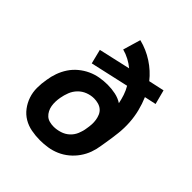

<svg xmlns="http://www.w3.org/2000/svg" viewBox="-203 -867 1006 1006"><g transform="rotate(45 300.0 -363.5)"><path d="M256 8Q223 8 191.5 2Q160 -4 134 -19.5Q108 -35 89.5 -59.5Q71 -84 61 -113.5Q51 -143 51 -175.5Q51 -208 57 -241Q61 -269 71 -297Q81 -325 97.5 -350Q114 -375 137.5 -394.5Q161 -414 188 -426.5Q215 -439 244 -444Q273 -449 301 -449Q331 -449 359.5 -443Q388 -437 411 -422Q406 -447 398 -471Q390 -495 377 -517L163 -469L143 -549L320 -589Q301 -605 277.5 -617.5Q254 -630 228 -637L257 -735Q313 -721 360.5 -690Q408 -659 442 -616L529 -635L550 -555L485 -541Q500 -506 509.5 -468Q519 -430 521.5 -390Q524 -350 519.5 -309.5Q515 -269 508 -228L503 -198Q499 -169 489 -141.5Q479 -114 461.5 -89Q444 -64 420.5 -44.5Q397 -25 369.5 -13Q342 -1 313 3.5Q284 8 256 8ZM256 -93Q279 -93 303 -100.5Q327 -108 345 -124.5Q363 -141 372.5 -164Q382 -187 385 -210Q388 -226 389 -242.5Q390 -259 387.5 -275Q385 -291 379 -305Q373 -319 361.5 -329Q350 -339 334 -343.5Q318 -348 302 -348Q278 -348 254.5 -339Q231 -330 213.5 -312Q196 -294 187 -271Q178 -248 174 -225Q171 -209 170.5 -193Q170 -177 172.5 -162Q175 -147 182 -133.5Q189 -120 199.5 -110.5Q210 -101 225 -97Q240 -93 256 -93Z"/></g></svg>

Font: Iosevka Aile
Style: Bold Italic
Weight: 700
Italic angle: -9°
Designer: Belleve Invis
Foundry: Belleve Invis
Version: Version 28.0.1; ttfautohint (v1.8.4)